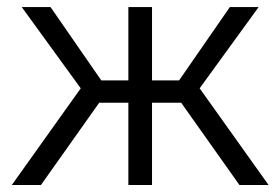

<svg xmlns="http://www.w3.org/2000/svg" viewBox="-20 -527 799 547"><path d="M42 -506.8H124L268.6 -297.9H345.7V-506.8H413.1V-297.9H490.2L634.8 -506.8H716.8L548.8 -275.4L745.1 0H662.1L496.1 -234.4H413.1V0H345.7V-234.4H262.7L96.7 0H13.7L210 -275.4Z"/></svg>

Font: DINish
Style: Regular
Weight: 400
Designer: Bert Driehuis
Foundry: Playbeing
Version: Version 3.008; git-95204e4c-release